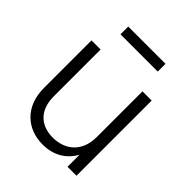

<svg xmlns="http://www.w3.org/2000/svg" viewBox="-196 -806 931 931"><g transform="rotate(45 269.5 -340.0)"><path d="M252.4 9.3C321.3 9.3 379.4 -20 414.1 -82.5V0H475.6V-515.6H412.6V-202.6C412.6 -101.1 347.2 -49.3 263.2 -49.3C178.7 -49.3 125.5 -101.6 125.5 -193.8V-515.6H63V-189.9C63 -61.5 146 9.3 252.4 9.3ZM397 -689H141.6V-635.7H397Z"/></g></svg>

Font: Raveo Display Display Light
Style: Regular
Weight: 300
Designer: Jakub Foglar, Rasmus Andersson (Inter)
Foundry: Jakubfoglar.com
Version: Version 1.100;Glyphs 3.2.3 (3260)